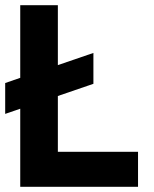

<svg xmlns="http://www.w3.org/2000/svg" viewBox="-20 -720 593 740"><path d="M0 -400 58 -420V-700H203V-469L340 -516V-397L203 -350V-135H512V0H58V-301L0 -281Z"/></svg>

Font: Haskoy ExtraBold
Style: Regular
Weight: 800
Designer: Ertekin Erdin
Foundry: Ertekin Erdin
Version: Version 2.000; ttfautohint (v1.8.4.7-5d5b)